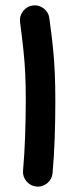

<svg xmlns="http://www.w3.org/2000/svg" viewBox="-20 -645 283 720"><path d="M55.2 -562Q52.2 -584.5 66.4 -603Q80.6 -621.6 103 -624.5Q125.5 -627.4 143.8 -613.5Q162.1 -599.6 165 -576.7Q173.8 -513.7 178.7 -465.1Q183.6 -416.5 185.5 -369.9Q187.5 -323.2 187.5 -265.1Q187.5 -197.3 185.1 -127Q182.6 -56.6 177.2 3.9Q175.3 26.4 157.7 41.5Q140.1 56.6 117.2 54.7Q94.7 52.7 79.6 35.2Q64.5 17.6 66.4 -4.9Q71.8 -65.4 74.2 -135Q76.7 -204.6 76.7 -270.5Q76.7 -324.7 74.7 -366.9Q72.8 -409.2 68.1 -454.3Q63.5 -499.5 55.2 -562Z"/></svg>

Font: Mikhak-FD SemiBold
Style: Regular
Weight: 600
Designer: Amin Abedi
Version: Version 3.2